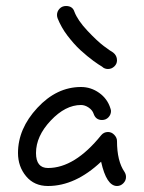

<svg xmlns="http://www.w3.org/2000/svg" viewBox="-20 -620 480 640"><path d="M350 -250Q350 -238 341.5 -229Q333 -220 320 -220Q299 -220 292 -241Q288 -253 275.5 -261.5Q263 -270 250 -270Q198 -270 149 -218Q100 -166 100 -110Q100 -60 140 -60Q229 -60 317 -169Q326 -180 340 -180Q352 -180 361 -170.5Q370 -161 370 -150Q370 -83 395 -47Q400 -39 400 -30Q400 -18 391 -9Q382 0 370 0Q335 0 317 -81Q231 0 140 0Q94 0 67 -32.5Q40 -65 40 -110Q40 -191 104.5 -260.5Q169 -330 250 -330Q283 -330 310.5 -310.5Q338 -291 348 -259Q350 -253 350 -250ZM370 -419Q370 -407 361 -398.5Q352 -390 340 -390Q332 -390 325 -394L320 -398Q315 -401 308 -405.5Q301 -410 291.5 -417Q282 -424 271 -433Q260 -442 248.5 -452.5Q237 -463 226 -475.5Q215 -488 205 -501Q195 -514 186.5 -529Q178 -544 172 -559Q170 -565 170 -570Q170 -582 178.5 -591Q187 -600 200 -600Q222 -600 228 -581Q239 -552 271.5 -517.5Q304 -483 326 -466.5Q348 -450 357 -445Q370 -435 370 -419Z"/></svg>

Font: Pecita
Style: Book
Weight: 400
Width: 7
Version: Version 4.3